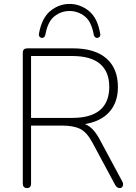

<svg xmlns="http://www.w3.org/2000/svg" viewBox="-20 -951 694 977"><path d="M117 6Q107 6 101.5 0Q96 -6 96 -16V-683Q96 -694 102 -699.5Q108 -705 118 -705H351Q462 -705 521 -654Q580 -603 580 -508Q580 -447 553 -403.5Q526 -360 474.5 -337.5Q423 -315 351 -315L362 -327H370Q408 -327 435.5 -307Q463 -287 487 -242L602 -28Q607 -20 606.5 -12Q606 -4 601.5 1Q597 6 590 6Q581 6 575.5 1.5Q570 -3 566 -10L450 -226Q422 -278 388 -295Q354 -312 295 -312H138V-16Q138 -6 133 0Q128 6 117 6ZM138 -351H347Q442 -351 489 -391Q536 -431 536 -509Q536 -586 489 -626Q442 -666 347 -666H138ZM194 -758Q187 -758 182 -763.5Q177 -769 178 -778Q192 -859 236 -895Q280 -931 334 -931Q388 -931 432.5 -895Q477 -859 490 -778Q492 -769 486.5 -763.5Q481 -758 474 -758Q471 -758 467 -760Q463 -762 460.5 -766Q458 -770 457 -775Q445 -842 410.5 -868.5Q376 -895 334 -895Q292 -895 257.5 -868.5Q223 -842 211 -775Q210 -770 207.5 -766Q205 -762 201.5 -760Q198 -758 194 -758Z"/></svg>

Font: Nunito ExtraLight
Style: Regular
Weight: 200
Designer: Vernon Adams
Foundry: Vernon Adams
Version: Version 3.602